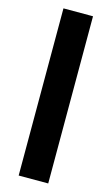

<svg xmlns="http://www.w3.org/2000/svg" viewBox="-136 -824 585 1004"><g transform="rotate(15 156.0 -322.5)"><path d="M236 130V-775H76V130Z"/></g></svg>

Font: Raleway Black
Style: Regular
Weight: 900
Designer: Matt McInerney, Pablo Impallari, Rodrigo Fuenzalida
Foundry: Matt McInerney, Pablo Impallari, Rodrigo Fuenzalida
Version: Version 3.000g; ttfautohint (v1.5) -l 8 -r 28 -G 28 -x 14 -D